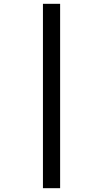

<svg xmlns="http://www.w3.org/2000/svg" viewBox="-20 -843 540 1006"><path d="M205 143V-823H295V143Z"/></svg>

Font: Iosevka SS04 Medium
Style: Italic
Weight: 500
Italic angle: -9°
Monospace: yes
Designer: Belleve Invis
Foundry: Belleve Invis
Version: Version 19.0.0; ttfautohint (v1.8.4)